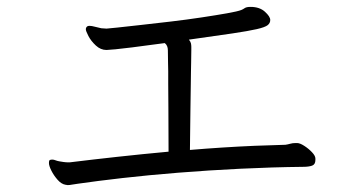

<svg xmlns="http://www.w3.org/2000/svg" viewBox="-20 -625 1040 557"><path d="M895 -161Q895 -148 885.5 -144.5Q876 -141 859 -141Q769 -140 677 -135.5Q585 -131 497.5 -124Q410 -117 335.5 -108.5Q261 -100 206 -92Q197 -91 189.5 -89.5Q182 -88 176 -88Q175 -88 173.5 -88.5Q172 -89 170 -89Q158 -91 147 -103.5Q136 -116 129 -130Q122 -144 122 -152Q122 -160 125 -161Q128 -162 132 -162Q136 -162 141 -160Q146 -158 152 -157Q157 -156 164.5 -155Q172 -154 178 -154H182Q247 -162 320 -170Q393 -178 469 -185Q469 -266 468.5 -312.5Q468 -359 468 -382.5Q468 -406 468 -418.5Q468 -431 467.5 -443Q467 -455 467 -479Q467 -493 458 -500Q442 -498 416 -494.5Q390 -491 363 -487.5Q336 -484 315 -482Q294 -480 289 -480Q272 -480 258 -493Q244 -506 236.5 -520.5Q229 -535 229 -540Q229 -546 234 -549Q236 -550 240 -550Q246 -550 255 -547.5Q264 -545 274 -543Q279 -543 282 -542.5Q285 -542 289 -542Q293 -542 320 -545Q347 -548 388 -552.5Q429 -557 475.5 -562.5Q522 -568 565 -574.5Q608 -581 639 -586.5Q670 -592 680 -596Q685 -598 690 -601.5Q695 -605 707 -605Q733 -605 748.5 -591Q764 -577 764 -567Q764 -558 756.5 -552Q749 -546 725 -540.5Q701 -535 654 -528Q607 -521 528 -510Q533 -504 534 -499Q535 -494 535 -489V-479Q535 -455 534.5 -442.5Q534 -430 534 -416.5Q534 -403 533.5 -379.5Q533 -356 532.5 -311.5Q532 -267 531 -190Q578 -194 625 -197Q672 -200 718 -202L808 -205Q815 -206 822 -208Q829 -210 837 -210H842Q850 -210 862.5 -202Q875 -194 885 -183.5Q895 -173 895 -165Z"/></svg>

Font: Moon Stars Kai HW
Style: Regular
Weight: 400
Designer: GuiWonder
Version: Version 1.101